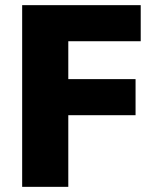

<svg xmlns="http://www.w3.org/2000/svg" viewBox="-20 -725 595 745"><path d="M66 0V-705H526V-565H245V-418H506V-278H245V0Z"/></svg>

Font: Nunito Sans 10pt SemiCondensed Black
Style: Regular
Weight: 900
Width: 4
Designer: Vernon Adams
Foundry: Vernon Adams
Version: Version 3.101;gftools[0.9.27]